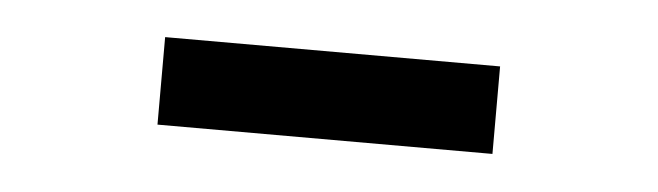

<svg xmlns="http://www.w3.org/2000/svg" viewBox="-24 -751 548 160"><g transform="rotate(5 250.0 -671.5)"><path d="M109.9 -634.8V-708H390.1V-634.8Z"/></g></svg>

Font: Literata
Style: Regular
Weight: 400
Designer: Latin by Veronika Burian and Jose Scaglione. Greek by Irene Vlachou. Cyrillic by Vera Evstafieva.
Foundry: TypeTogether
Version: Version 3.002